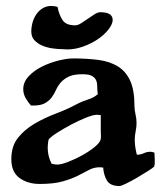

<svg xmlns="http://www.w3.org/2000/svg" viewBox="-20 -624 551 644"><path d="M225 -428Q272 -428 310 -423Q348 -418 375 -401.5Q402 -385 416.5 -353.5Q431 -322 431 -269Q431 -255 434.5 -240.5Q438 -226 438 -212Q438 -198 435 -183.5Q432 -169 432 -155Q432 -142 434 -129.5Q436 -117 439 -105Q451 -105 462 -110Q473 -115 485 -115Q488 -115 491.5 -114Q495 -113 498 -112L499 -91Q499 -84 499 -77.5Q499 -71 497 -65Q493 -61 476.5 -50.5Q460 -40 440.5 -28.5Q421 -17 403.5 -8.5Q386 0 381 0Q350 0 339 -18Q328 -36 326 -62L315 -63Q295 -63 278.5 -54Q262 -45 241 -34.5Q220 -24 190 -15.5Q160 -7 113 -7Q73 -7 45.5 -27Q18 -47 18 -90Q18 -134 40.5 -162Q63 -190 96.5 -209.5Q130 -229 168.5 -243.5Q207 -258 238 -275Q255 -284 274.5 -290Q294 -296 308 -308Q306 -323 306 -335.5Q306 -348 301.5 -356.5Q297 -365 287 -370Q277 -375 256 -375Q227 -375 210.5 -367Q194 -359 184 -347.5Q174 -336 168 -322.5Q162 -309 153.5 -297.5Q145 -286 131 -278Q117 -270 92 -270H84Q74 -281 66 -295Q58 -309 58 -325Q58 -349 76.5 -368.5Q95 -388 121.5 -401Q148 -414 176.5 -421Q205 -428 225 -428ZM143 -156Q140 -142 140 -129Q140 -100 153 -75Q163 -72 173 -72Q185 -72 208.5 -81Q232 -90 255.5 -103Q279 -116 297.5 -131Q316 -146 318 -158Q319 -165 318.5 -171.5Q318 -178 318 -185V-238L305 -239Q293 -239 269 -229.5Q245 -220 219.5 -206.5Q194 -193 172 -179Q150 -165 143 -156ZM191 -459Q176 -459 157.5 -461.5Q139 -464 123 -470.5Q107 -477 96 -488.5Q85 -500 85 -518Q85 -534 89.5 -549.5Q94 -565 102.5 -577Q111 -589 123.5 -596.5Q136 -604 152 -604Q162 -604 173 -601Q178 -575 189.5 -557Q201 -539 232 -539Q241 -539 252 -546Q263 -553 274.5 -561Q286 -569 297 -576Q308 -583 316 -583Q343 -583 352 -573Q361 -563 356.5 -548Q352 -533 336 -516Q320 -499 297 -485.5Q274 -472 246.5 -464Q219 -456 191 -459Z"/></svg>

Font: CAT Altenglisch
Style: Regular
Weight: 400
Designer: Peter Wiegel
Foundry: Peter Wiegel, CAT Fonts
Version: Version 1.000